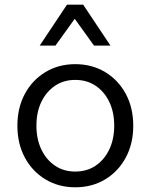

<svg xmlns="http://www.w3.org/2000/svg" viewBox="-20 -781 641 817"><path d="M300 16Q229 16 173 -18Q117 -52 85.5 -111Q54 -170 54 -246Q54 -322 85.5 -381Q117 -440 173 -474Q229 -508 300 -508Q372 -508 428 -474Q484 -440 515.5 -381Q547 -322 547 -246Q547 -170 515.5 -111Q484 -52 428 -18Q372 16 300 16ZM300 -51Q350 -51 387 -76Q424 -101 445 -145Q466 -189 466 -246Q466 -304 445 -347.5Q424 -391 387 -416Q350 -441 300 -441Q251 -441 214 -416Q177 -391 156 -347.5Q135 -304 135 -246Q135 -189 156 -145Q177 -101 214 -76Q251 -51 300 -51ZM450 -587H380L298 -701L216 -587H149L265 -761H334Z"/></svg>

Font: Wix Madefor Text
Style: Regular
Weight: 400
Designer: Dalton Maag Ltd
Foundry: Dalton Maag Ltd
Version: Version 3.100